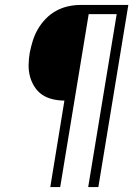

<svg xmlns="http://www.w3.org/2000/svg" viewBox="-20 -755 540 775"><path d="M183 0 240 -349Q216 -349 192.5 -354.5Q169 -360 150.5 -372.5Q132 -385 119.5 -404.5Q107 -424 101 -446.5Q95 -469 95.5 -493.5Q96 -518 100 -542Q105 -567 112.5 -591Q120 -615 133 -637.5Q146 -660 165 -679.5Q184 -699 207 -711.5Q230 -724 255 -729.5Q280 -735 304 -735H498L377 0H336L451 -698H338L223 0Z"/></svg>

Font: Iosevka SS18 Extralight
Style: Italic
Weight: 200
Italic angle: -9°
Monospace: yes
Designer: Belleve Invis
Foundry: Belleve Invis
Version: Version 25.1.1; ttfautohint (v1.8.4)